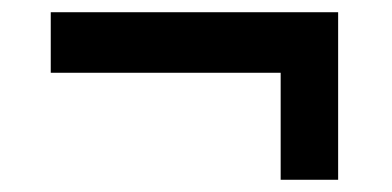

<svg xmlns="http://www.w3.org/2000/svg" viewBox="-20 -407 641 314"><path d="M533 -387H63V-288H439V-113H533Z"/></svg>

Font: FIGSv2-sans-serif SemiBold
Style: Regular
Weight: 600
Designer: Matt McInerney, Pablo Impallari, Rodrigo Fuenzalida,Mirko Velimirovic
Foundry: Matt McInerney, Pablo Impallari, Rodrigo Fuenzalida
Version: Version 4.021;hotconv 1.0.109;makeotfexe 2.5.65596